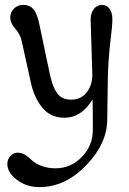

<svg xmlns="http://www.w3.org/2000/svg" viewBox="-20 -476 530 786"><path d="M421 -127 419 13Q419 111 333 200.5Q247 290 141 290Q88 290 49 260Q10 230 10 195Q10 177 22.5 163Q35 149 52.5 149Q70 149 84.5 159Q99 169 111.5 181Q124 193 149.5 203Q175 213 207 213Q270 213 315 166.5Q360 120 360 56Q360 -32 359 -69Q313 6 244 6Q187 6 153.5 -35Q120 -76 107 -135L69 -307Q63 -336 42.5 -358.5Q22 -381 22 -404Q22 -427 38 -441.5Q54 -456 73 -456Q92 -456 104 -449Q116 -442 124 -428Q135 -407 141 -377L185 -168Q196 -119 214.5 -93.5Q233 -68 272 -68Q311 -68 334.5 -97.5Q358 -127 358 -171L351 -396Q351 -423 364.5 -439.5Q378 -456 397 -456Q416 -456 428 -440.5Q440 -425 440 -398.5Q440 -372 434 -324Q421 -220 421 -127Z"/></svg>

Font: Macondo
Style: Regular
Weight: 400
Version: Version 2.001